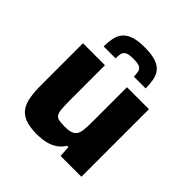

<svg xmlns="http://www.w3.org/2000/svg" viewBox="-196 -873 1025 1025"><g transform="rotate(45 317.0 -360.0)"><path d="M236 8Q181 8 147.5 -5.5Q114 -19 97 -45Q80 -71 74 -108.5Q68 -146 68 -195V-510H234V-241Q234 -200 236.5 -177Q239 -154 247 -143Q255 -132 271 -129Q287 -126 314 -126Q343 -126 360.5 -132Q378 -138 386.5 -151.5Q395 -165 397.5 -187.5Q400 -210 400 -243V-510H566V0H409L405 -63H395Q380 -38 356.5 -22Q333 -6 303 1Q273 8 236 8ZM317 -728Q370 -728 401.5 -717Q433 -706 449 -685.5Q465 -665 470 -637Q475 -609 475 -576H386Q386 -596 383 -611Q380 -626 366 -634Q352 -642 317 -642Q283 -642 268.5 -634Q254 -626 251 -611Q248 -596 248 -576H158Q158 -609 163.5 -637Q169 -665 185.5 -685.5Q202 -706 233.5 -717Q265 -728 317 -728Z"/></g></svg>

Font: Saira SemiExpanded
Style: Bold
Weight: 700
Width: 6
Designer: Hector Gatti with collaboration of the Omnibus-Type team
Foundry: Omnibus-Type
Version: Version 1.101